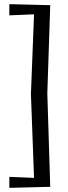

<svg xmlns="http://www.w3.org/2000/svg" viewBox="-20 -764 330 925"><path d="M25 -744 222 -739 208 -314 222 136 25 141V88L144 93L129 -311L144 -695L25 -690Z"/></svg>

Font: Alike Angular
Style: Regular
Weight: 400
Designer: Sveta Sebyakina
Foundry: Cyreal (www.cyreal.org)
Version: Version 1.300; ttfautohint (v1.8.4.7-5d5b)